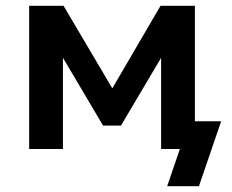

<svg xmlns="http://www.w3.org/2000/svg" viewBox="-20 -516 803 665"><path d="M559 129 603 0H538V-96H746L669 129ZM81 0V-496H200L369 -210L536 -496H655V0H538V-331H547L399 -81H337L189 -331H198V0Z"/></svg>

Font: Nunito Sans 9pt
Style: Bold
Weight: 700
Version: Version 3.101;gftools[0.9.27]